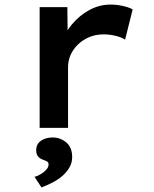

<svg xmlns="http://www.w3.org/2000/svg" viewBox="-20 -558 671 838"><path d="M153 0V-527H274L276 -344L248 -363Q261 -412 294 -451.5Q327 -491 370.5 -514.5Q414 -538 462 -538Q490 -538 516.5 -532Q543 -526 559 -517L526 -385Q509 -396 483 -402Q457 -408 433 -408Q398 -408 369.5 -396Q341 -384 320 -363.5Q299 -343 288 -318Q277 -293 277 -264V0ZM161 260 131 214Q145 210 159 201.5Q173 193 182.5 182Q192 171 192 160Q192 151 186.5 147.5Q181 144 170 140Q155 135 146.5 125.5Q138 116 138 97Q138 71 158.5 56.5Q179 42 210 42Q243 42 269 63.5Q295 85 295 128Q295 152 283 173Q271 194 251.5 210.5Q232 227 208.5 239Q185 251 161 260Z"/></svg>

Font: Lexend Giga Medium
Style: Regular
Weight: 500
Designer: Bonnie Shaver-Troup, Thomas Jockin
Foundry: Lexend
Version: Version 1.007